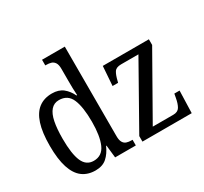

<svg xmlns="http://www.w3.org/2000/svg" viewBox="-155 -978 1278 1205"><g transform="rotate(-30 484.0 -375.0)"><path d="M218 10Q162 10 123.5 -19Q85 -48 65 -109.5Q45 -171 45 -267Q45 -364 65 -425.5Q85 -487 124 -516.5Q163 -546 220 -546Q269 -546 299.5 -521.5Q330 -497 348 -458H353Q351 -482 350.5 -510Q350 -538 350 -564V-650Q350 -680 340 -695Q330 -710 314.5 -714.5Q299 -719 280 -719H273V-760H438V-111Q438 -82 447 -66.5Q456 -51 471.5 -46Q487 -41 506 -41H514V0H364L354 -91H351Q331 -45 300 -17.5Q269 10 218 10ZM238 -48Q299 -48 324.5 -106Q350 -164 350 -267Q350 -374 325.5 -431Q301 -488 237 -488Q202 -488 179.5 -462.5Q157 -437 147 -387.5Q137 -338 137 -266Q137 -156 160.5 -102Q184 -48 238 -48ZM562 0V-40L814 -487H688Q652 -487 639 -466.5Q626 -446 617 -407L614 -396H574L584 -536H918V-495L665 -49H814Q847 -49 860.5 -71.5Q874 -94 881 -134L886 -161H924L919 0Z"/></g></svg>

Font: Noto Serif Condensed
Style: Regular
Weight: 400
Width: 3
Designer: Monotype Design Team
Foundry: Monotype Imaging Inc.
Version: Version 2.015